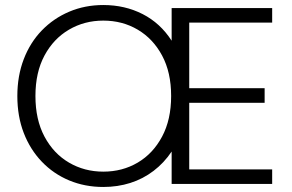

<svg xmlns="http://www.w3.org/2000/svg" viewBox="-20 -732 1161 764"><path d="M391 12Q318 12 255.5 -14Q193 -40 146.5 -88.5Q100 -137 74.5 -203Q49 -269 49 -350Q49 -430 74.5 -496.5Q100 -563 146.5 -611Q193 -659 255.5 -685.5Q318 -712 391 -712Q477 -712 547.5 -676Q618 -640 663 -570V-700H1063V-642H733V-381H1033V-323H733V-58H1063V0H663V-129Q633 -84 591 -52Q549 -20 498.5 -4Q448 12 391 12ZM391 -49Q467 -49 528 -85Q589 -121 625 -188.5Q661 -256 661 -350Q661 -444 625 -511Q589 -578 528 -614Q467 -650 391 -650Q316 -650 254.5 -614Q193 -578 157 -511Q121 -444 121 -350Q121 -256 157 -188.5Q193 -121 254.5 -85Q316 -49 391 -49Z"/></svg>

Font: DM Sans 18pt Light
Style: Regular
Weight: 300
Designer: Colophon Foundry, Jonny Pinhorn
Foundry: Colophon Foundry
Version: Version 4.004;gftools[0.9.30]